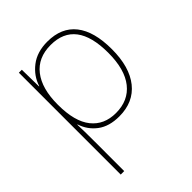

<svg xmlns="http://www.w3.org/2000/svg" viewBox="-215 -660 1013 1013"><g transform="rotate(-45 291.5 -153.0)"><path d="M526 -269Q526 -136 467.5 -63Q409 10 303 10Q228 10 181.5 -25Q135 -60 117 -116H115Q117 -71 117 15V232H91V-528H113L115 -402H117Q135 -460 185.5 -499Q236 -538 313 -538Q418 -538 472 -469.5Q526 -401 526 -269ZM117 -265V-262Q117 -138 166 -76.5Q215 -15 303 -15Q396 -15 447.5 -80Q499 -145 499 -269Q499 -513 313 -513Q218 -513 167.5 -448Q117 -383 117 -265Z"/></g></svg>

Font: Noto Sans UI Thin
Style: Regular
Weight: 250
Designer: Monotype Design Team
Foundry: Monotype Imaging Inc.
Version: Version 1.001